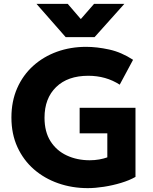

<svg xmlns="http://www.w3.org/2000/svg" viewBox="-20 -957 792 992"><path d="M433.5 15Q352.5 15 281 -10Q209.5 -35 155.2 -82.2Q101 -129.5 70 -197Q39 -264.5 39 -349.5Q39 -434 68.8 -501.5Q98.5 -569 151.5 -616.8Q204.5 -664.5 274.5 -689.8Q344.5 -715 425 -715Q480.5 -715 543.8 -701.2Q607 -687.5 667.5 -648L598.5 -519.5Q527.5 -565.5 436 -565.5Q330 -565.5 270 -507.2Q210 -449 210 -348.5Q210 -276 241 -227.2Q272 -178.5 325 -153.8Q378 -129 443.5 -129Q469.5 -129 493 -133.2Q516.5 -137.5 534.5 -144V-268H391.5V-400H680V-43Q648.5 -25 605.2 -12Q562 1 516.8 8Q471.5 15 433.5 15ZM319.5 -765 168.5 -937H330L397.5 -858.5L466 -937H622.5L468.5 -765Z"/></svg>

Font: Geologica
Style: Bold
Weight: 700
Designer: Sindre Bremnes, Frode Helland
Foundry: Monokrom Skriftforlag AS
Version: Version 1.010; ttfautohint (v1.8.4.7-5d5b);gftools[0.9.28]